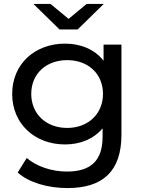

<svg xmlns="http://www.w3.org/2000/svg" viewBox="-20 -757 730 977"><path d="M375 -607 508 -737H421L329 -661L237 -737H150L283 -607ZM507 -530V-448C462 -506 390 -535 311 -535C158 -535 42 -432 42 -279C42 -126 158 -22 311 -22C387 -22 456 -49 502 -104V-62C502 58 445 116 320 116C242 116 165 89 116 47L70 121C128 173 226 200 323 200C503 200 598 115 598 -72V-530ZM322 -106C215 -106 139 -177 139 -279C139 -382 215 -451 322 -451C428 -451 504 -382 504 -279C504 -177 428 -106 322 -106Z"/></svg>

Font: AWKNG-Font Medium
Style: Regular
Weight: 500
Designer: Awakening Church
Foundry: Awakening Church
Version: Version 1.700;PS 001.700;hotconv 1.0.88;makeotf.lib2.5.64775